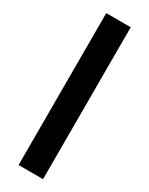

<svg xmlns="http://www.w3.org/2000/svg" viewBox="-232 -843 766 985"><g transform="rotate(30 151.0 -350.0)"><path d="M223.6 100.1H78.6V-799.8H223.6Z"/></g></svg>

Font: Aclonica
Style: Regular
Weight: 400
Designer: Astigmatic (AOETI)
Foundry: Astigmatic (AOETI)
Version: Version 1.000